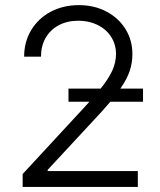

<svg xmlns="http://www.w3.org/2000/svg" viewBox="-20 -737 629 757"><path d="M69.3 -50.8 308.6 -309.6 332.5 -335.9H250V-387.7H377Q408.7 -427.7 422.9 -459Q437 -490.2 437.5 -524.4Q437 -563 417.5 -592.8Q397.9 -622.6 364.3 -638.9Q330.6 -655.3 289.1 -655.3Q244.6 -655.3 211.2 -637.2Q177.7 -619.1 159.7 -587.2Q141.6 -555.2 141.6 -513.7H75.2Q75.2 -572.3 103.3 -618.7Q131.3 -665 180.4 -690.9Q229.5 -716.8 291 -716.8Q351.6 -716.8 399.7 -691.4Q447.8 -666 474.9 -622.1Q502 -578.1 502 -524.4Q502 -488.8 491.2 -456.8Q480.5 -424.8 454.6 -387.7H543.9V-335.9H415Q387.2 -302.7 343.8 -256.8L168 -67.4V-62.5H523.4V0H69.3Z"/></svg>

Font: Pretendard Light
Style: Regular
Weight: 300
Designer: Base glyphs from Inter by Rasmus Andersson; Hangeul glyphs from Noto Sans CJK(Source Han Sans) by Jang Soo-young and Kan
Foundry: Kil Hyung-jin
Version: Version 1.309